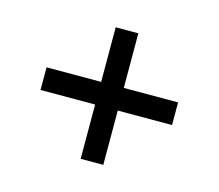

<svg xmlns="http://www.w3.org/2000/svg" viewBox="-71 -671 701 614"><g transform="rotate(15 279.0 -364.5)"><path d="M496.5 -326.2 61.2 -325.6V-400.5L496.5 -401.1ZM242.2 -146.2 241.6 -581.5H316.5L317.1 -146.2Z"/></g></svg>

Font: Public Sans VF
Style: Regular
Weight: 400
Designer: Pablo Impallari, Rodrigo Fuenzalida (Modified by Dan O. Williams and USWDS)
Version: Version 1.003